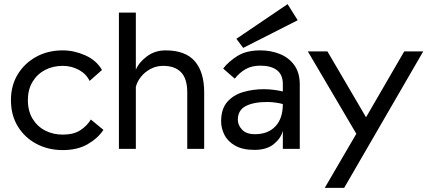

<svg xmlns="http://www.w3.org/2000/svg" viewBox="-20 -721 2076 930"><path d="M284 6Q214 6 157 -24Q100 -54 66.5 -108.5Q33 -163 33 -236Q33 -307 66 -361Q99 -415 155.5 -446Q212 -477 284 -477Q339 -477 393 -453Q447 -429 474 -382L414 -329Q398 -363 362 -382.5Q326 -402 284 -402Q236 -402 198 -382Q160 -362 137.5 -324.5Q115 -287 115 -236Q115 -183 138 -145.5Q161 -108 199 -88.5Q237 -69 284 -69Q337 -69 369 -90Q401 -111 420 -142L481 -92Q454 -51 404.5 -22.5Q355 6 284 6Z M556 0V-660H638V-383Q652 -418 691 -447.5Q730 -477 782 -477Q878 -477 923.5 -424.5Q969 -372 969 -274V0H887V-274Q887 -340 857 -371Q827 -402 770 -402Q737 -402 709 -387Q681 -372 662.5 -348.5Q644 -325 638 -300V0Z M1213 5Q1155 5 1119 -15.5Q1083 -36 1067 -68Q1051 -100 1051 -133Q1051 -193 1080.5 -227Q1110 -261 1157.5 -275Q1205 -289 1258 -289Q1281 -289 1305 -286Q1329 -283 1350 -278V-314Q1350 -359 1321.5 -381Q1293 -403 1241 -403Q1200 -403 1170.5 -386.5Q1141 -370 1117 -340L1061 -389Q1086 -422 1129.5 -449.5Q1173 -477 1241 -477Q1292 -477 1335.5 -459.5Q1379 -442 1405.5 -405.5Q1432 -369 1432 -312V0H1350V-87Q1340 -50 1305.5 -22.5Q1271 5 1213 5ZM1215 -71Q1278 -71 1314 -109Q1350 -147 1350 -217Q1336 -221 1315.5 -224Q1295 -227 1274 -227Q1208 -227 1170 -207Q1132 -187 1132 -141Q1132 -115 1152.5 -93Q1173 -71 1215 -71ZM1158 -489 1125 -533 1373 -701 1422 -623Z M1553 189 1706 -73 1471 -472H1566L1753 -153L1938 -472H2030L1647 189Z"/></svg>

Font: Lil Grotesk Medium
Style: Regular
Weight: 500
Designer: Bastien Sozeau
Foundry: NBR — Bastien Sozeau
Version: Version 3.003; ttfautohint (v1.8.4.7-5d5b);gftools[0.9.33]